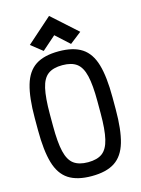

<svg xmlns="http://www.w3.org/2000/svg" viewBox="-152 -1133 904 1231"><g transform="rotate(-15 300.0 -517.5)"><path d="M300 14Q203 14 146.5 -23Q90 -60 66 -142Q42 -224 42 -360V-440Q42 -576 66 -658Q90 -740 146.5 -777Q203 -814 300 -814Q397 -814 453.5 -777Q510 -740 534 -658Q558 -576 558 -440V-360Q558 -224 534 -142Q510 -60 453.5 -23Q397 14 300 14ZM300 -78Q361 -78 395 -103.5Q429 -129 443.5 -190.5Q458 -252 458 -360V-440Q458 -548 443.5 -609.5Q429 -671 395 -696.5Q361 -722 300 -722Q239 -722 204.5 -696.5Q170 -671 156 -609.5Q142 -548 142 -440V-360Q142 -252 156.5 -190.5Q171 -129 205.5 -103.5Q240 -78 300 -78ZM390 -839 300 -921 209 -841 133 -901 300 -1049 467 -899Z"/></g></svg>

Font: Victor Mono Thin
Style: Regular
Weight: 100
Monospace: yes
Designer: Rune Bjørnerås
Version: Version 1.561;gftools[0.9.30]